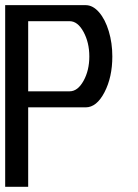

<svg xmlns="http://www.w3.org/2000/svg" viewBox="-20 -722 535 742"><path d="M311 -702.1Q338.9 -702.1 362.8 -674.6Q386.7 -647 400.4 -601.3Q414.1 -555.7 414.1 -503.9Q414.1 -423.8 383.8 -365.5Q353.5 -307.1 311 -307.1H88.9V0H0V-702.1ZM325.2 -503.9Q325.2 -557.6 302.7 -598.9Q280.3 -640.1 249 -640.1H88.9V-369.1H249Q280.3 -369.1 302.7 -409.4Q325.2 -449.7 325.2 -503.9Z"/></svg>

Font: Favorite Color
Style: Regular
Weight: 400
Designer: Bryce Wilner
Version: Version 1.000;PS 1.0;hotconv 16.6.51;makeotf.lib2.5.65220 DE